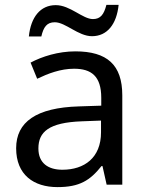

<svg xmlns="http://www.w3.org/2000/svg" viewBox="-20 -755 601 785"><path d="M98 -606H149C158 -645 172 -664 204 -664C248 -664 300 -607 356 -607C419 -607 457 -657 465 -735H415C405 -696 391 -677 360 -677C318 -677 267 -734 208 -734C145 -734 106 -685 98 -606ZM288 -545C218 -545 152 -524 105 -499L132 -433C176 -454 227 -474 283 -474C353 -474 394 -444 394 -355V-323L303 -320C128 -315 46 -256 46 -149C46 -40 118 10 215 10C305 10 348 -17 395 -76H399L416 0H480V-365C480 -490 418 -545 288 -545ZM314 -259 393 -262V-214C393 -110 325 -61 235 -61C177 -61 137 -88 137 -148C137 -216 180 -254 314 -259Z"/></svg>

Font: Noto Sans Tifinagh Agraw Imazighen
Style: Regular
Weight: 400
Designer: JamraPatel
Foundry: JamraPatel LLC
Version: Version 2.006